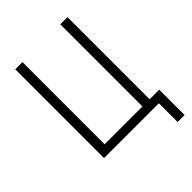

<svg xmlns="http://www.w3.org/2000/svg" viewBox="-246 -828 1092 1092"><g transform="rotate(-45 300.0 -281.5)"><path d="M83 0V-714H141V-53H445V-714H503V-53H580V151H524V0Z"/></g></svg>

Font: Noto Sans Mono Light
Style: Regular
Weight: 300
Designer: Monotype Design Team
Foundry: Monotype Imaging Inc.
Version: Version 2.014; ttfautohint (v1.8.4.7-5d5b)